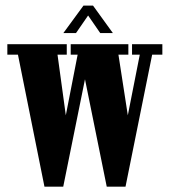

<svg xmlns="http://www.w3.org/2000/svg" viewBox="-20 -686 622 706"><path d="M143.5 0.5 46 -485H7V-523.5H225.5V-485H191.5L222 -262L265.5 -485H240V-523.5H452V-485H415.5L450 -262L494 -485H465.5V-523.5H577V-485H539.5L441.5 0.5H372.5L292.5 -394.5L212.5 0.5ZM213 -564.5 287 -665.5H322L395 -564.5H348.5L304 -629L259.5 -564.5Z"/></svg>

Font: Imbue 10pt ExtraBold
Style: Regular
Weight: 800
Designer: Tyler Finck
Foundry: Etcetera Type Company
Version: Version 1.102; ttfautohint (v1.8.3)